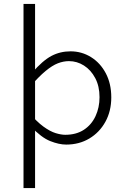

<svg xmlns="http://www.w3.org/2000/svg" viewBox="-20 -730 654 980"><path d="M340 -468Q397 -468 444.5 -438.5Q492 -409 520 -356Q548 -303 548 -233Q548 -163 518 -108.5Q488 -54 436 -23Q384 8 318 8Q281 8 236 -10Q191 -28 139 -83L126 -158Q167 -109 201.5 -84Q236 -59 264 -50.5Q292 -42 313 -42Q369 -42 408 -67.5Q447 -93 467.5 -137Q488 -181 488 -234Q488 -290 466 -331.5Q444 -373 408.5 -395.5Q373 -418 332 -418Q304 -418 275.5 -407Q247 -396 212.5 -367.5Q178 -339 131 -285L144 -359Q198 -421 242.5 -444.5Q287 -468 340 -468ZM100 230V-710H159V230Z"/></svg>

Font: Intel One Mono Light
Style: Regular
Weight: 300
Monospace: yes
Designer: Fred Shallcrass
Foundry: Frere-Jones Type LLC
Version: Version 1.004